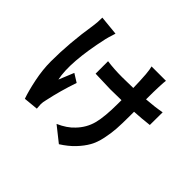

<svg xmlns="http://www.w3.org/2000/svg" viewBox="-186 -1048 1372 1372"><g transform="rotate(45 500.0 -361.5)"><path d="M135.7 -790 283.2 -775.4Q262.7 -710.9 259.8 -695.3Q195.3 -402.3 226.6 -254.9Q231.4 -265.6 248 -307.1Q264.6 -348.6 273.4 -369.1L335.9 -330.1Q293 -204.1 268.6 -87.9Q261.7 -62.5 261.7 -40L264.6 1L154.3 11.7Q133.8 -45.9 115.2 -135.7Q96.7 -225.6 96.7 -308.6Q96.7 -495.1 129.9 -704.1Q135.7 -738.3 135.7 -790ZM918.9 -616.2 918 -487.3Q845.7 -478.5 771.5 -474.6V-433.6Q771.5 -354.5 768.1 -302.2Q764.6 -250 752.4 -192.4Q740.2 -134.8 716.8 -93.3Q693.4 -51.8 653.8 -9.8Q614.3 32.2 555.7 69.3L441.4 -21.5Q514.6 -53.7 556.6 -99.6Q611.3 -156.2 630.4 -229.5Q649.4 -302.7 649.4 -433.6V-469.7Q575.2 -467.8 538.1 -467.8Q506.8 -467.8 384.8 -472.7V-598.6Q454.1 -588.9 535.2 -588.9Q571.3 -588.9 647.5 -590.8Q646.5 -658.2 641.6 -723.6Q637.7 -769.5 630.9 -792H776.4Q773.4 -777.3 771.5 -724.6Q769.5 -679.7 769.5 -597.7Q851.6 -603.5 918.9 -616.2Z"/></g></svg>

Font: Gen Shin Gothic Monospace Bold
Style: Bold
Weight: 700
Designer: [Source Han Sans]
Ryoko NISHIZUKA  (kana & ideographs); Paul D. Hunt (Latin, Greek & Cyrillic); Wenlong ZHANG  (bopomofo
Version: Version 1.002.20150607